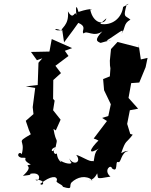

<svg xmlns="http://www.w3.org/2000/svg" viewBox="-20 -948 787 998"><path d="M347 -108C366 -91 313 -94 284 -121C321 -94 277 -101 275 -157C279 -136 243 -152 269 -180C251 -143 235 -175 269 -183C282 -241 272 -195 258 -278L270 -270L295 -326L256 -375L264 -425L256 -434L257 -532L297 -568L268 -606L336 -657L317 -684L355 -698L249 -745L237 -680L141 -678L172 -635L200 -645L180 -622L176 -506L114 -499L163 -491L150 -391L154 -355L114 -320L130 -273L140 -250C56 -201 115 -230 93 -146C82 -166 58 -136 92 -128C140 -129 81 -124 140 -93C93 -83 166 -94 99 -34C154 -40 132 -41 139 -45C205 -57 183 6 164 -14C224 -14 203 24 189 8C243 -36 278 -35 276 -11C264 2 305 9 307 23C363 41 337 19 351 1C382 -29 427 -39 461 -11C422 -18 460 5 485 -47C493 -21 472 -15 554 -30C516 -62 556 -97 562 -73C596 -47 577 -111 593 -106C611 -97 606 -155 648 -165C614 -143 663 -179 610 -152C635 -225 634 -200 670 -248L657 -252L641 -304L655 -375L698 -383L648 -439L662 -516L704 -519L737 -599L747 -647L712 -639L700 -721L702 -701L591 -730L557 -693L551 -633L552 -593L555 -608L551 -551L516 -537L521 -479L556 -406L543 -345L511 -335L536 -319L467 -228C512 -214 500 -197 498 -224C438 -165 438 -141 499 -179C461 -160 475 -100 462 -111C445 -106 406 -135 376 -143C407 -105 362 -84 340 -125ZM533 -853C524 -815 463 -825 449 -899C467 -896 461 -910 388 -886C381 -913 371 -931 377 -870C368 -901 364 -835 333 -889C341 -814 293 -802 301 -788C253 -811 257 -781 309 -793L303 -795L313 -728C377 -813 352 -781 387 -829C437 -808 399 -786 415 -774C432 -793 466 -752 512 -785C469 -740 483 -733 503 -725C580 -748 555 -730 534 -737C593 -773 633 -811 611 -772C634 -803 620 -825 658 -846C629 -870 619 -854 639 -926L649 -928L620 -912C612 -852 561 -813 501 -824Z"/></svg>

Font: Asimov Aggro
Style: It
Weight: 500
Designer: Google
Version: Version 2.000980; 2014